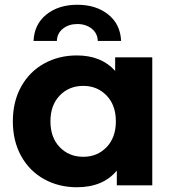

<svg xmlns="http://www.w3.org/2000/svg" viewBox="-20 -779 732 807"><path d="M620 -538V0H471V-62Q413 8 303 8Q227 8 165.5 -26Q104 -60 69 -123Q34 -186 34 -269Q34 -352 69 -415Q104 -478 165.5 -512Q227 -546 303 -546Q406 -546 464 -481V-538ZM467 -269Q467 -337 428 -377.5Q389 -418 330 -418Q270 -418 231 -377.5Q192 -337 192 -269Q192 -201 231 -160.5Q270 -120 330 -120Q389 -120 428 -160.5Q467 -201 467 -269ZM305 -759Q384 -759 435 -718Q486 -677 489 -607H391Q390 -639 365.5 -658.5Q341 -678 305 -678Q269 -678 244.5 -658.5Q220 -639 219 -607H121Q124 -677 175 -718Q226 -759 305 -759Z"/></svg>

Font: Idrija
Style: Bold
Weight: 700
Designer: Julieta Ulanovsky
Foundry: Julieta Ulanovsky
Version: Version 7.200